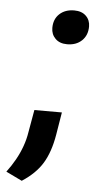

<svg xmlns="http://www.w3.org/2000/svg" viewBox="-74 -526 392 716"><g transform="rotate(5 121.5 -168.0)"><path d="M35 157 -25 128Q-7 104 7 79Q21 54 30.5 27.5Q40 1 44 -25L59 -110H162L148 -25Q137 40 111.5 82Q86 124 35 157ZM159 -365Q131 -365 115 -381Q99 -397 99 -421Q99 -454 120 -473.5Q141 -493 175 -493Q203 -493 219 -477.5Q235 -462 235 -438Q235 -405 214 -385Q193 -365 159 -365Z"/></g></svg>

Font: Gantari SemiBold
Style: Italic
Weight: 600
Italic angle: -10°
Designer: Anugrah Pasau
Foundry: Lafontype
Version: Version 1.000